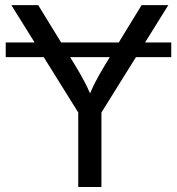

<svg xmlns="http://www.w3.org/2000/svg" viewBox="-20 -748 708 768"><path d="M665 -578.1V-519.5H2.9V-578.1ZM293 0V-297.9L25.4 -727.5H132.8L276.9 -492.7Q301.3 -453.1 320.1 -417.2Q338.9 -381.3 358.9 -326.7H321.8Q341.8 -382.3 360.8 -418.7Q379.9 -455.1 402.8 -492.7L546.4 -727.5H653.3L385.7 -297.9V0Z"/></svg>

Font: Atlassian Sans
Style: Regular
Weight: 400
Designer: Rasmus Andersson
Foundry: Modifications by Atlassian Pty Ltd, manufactured by rsms
Version: Version 4.001;git-9221beed3